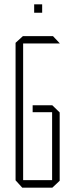

<svg xmlns="http://www.w3.org/2000/svg" viewBox="-20 -868 339 888"><path d="M87 -667V-701H225L256 -668V-667ZM83 0 52 -34V-35H221V0ZM52 -35V-670L86 -701H87V-35ZM131 -349V-381H221V-349ZM221 0V-381H222L256 -348V-32L222 0ZM138 -809V-848H175V-809Z"/></svg>

Font: Foldit ExtraLight
Style: Regular
Weight: 250
Version: Version 1.003